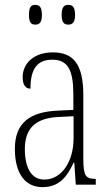

<svg xmlns="http://www.w3.org/2000/svg" viewBox="-20 -758 451 788"><path d="M260 -657C278 -657 288 -666 288 -697C288 -729 278 -738 260 -738C243 -738 233 -729 233 -697C233 -666 243 -657 260 -657ZM125 -657C142 -657 152 -666 152 -697C152 -729 142 -738 125 -738C107 -738 99 -729 99 -697C99 -666 107 -657 125 -657ZM154 10C224 10 255 -33 282 -90H285L291 0H373V-24H371C333 -24 322 -35 322 -105V-367C322 -496 280 -543 197 -543C120 -543 73 -499 73 -441C73 -411 84 -394 105 -394C105 -476 133 -513 195 -513C258 -513 281 -471 281 -371V-307L218 -304C99 -299 41 -251 41 -147C41 -41 87 10 154 10ZM162 -21C107 -21 82 -72 82 -146C82 -227 121 -274 223 -278L282 -281V-191C282 -95 233 -21 162 -21Z"/></svg>

Font: Noto Serif Tamil ExtraCondensed ExtraLight
Style: Regular
Weight: 200
Width: 2
Designer: Indian Type Foundry, Tom Grace, and the Monotype Design Team
Foundry: Monotype Imaging Inc.
Version: Version 2.004